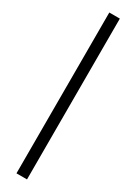

<svg xmlns="http://www.w3.org/2000/svg" viewBox="-194 -712 514 724"><g transform="rotate(30 63.0 -350.0)"><path d="M40 0V-700.2H85.9V0Z"/></g></svg>

Font: Bebas Neue Book
Style: Regular
Weight: 400
Designer: Ryoichi Tsunekawa
Foundry: Ryoichi Tsunekawa
Version: Version 001.003